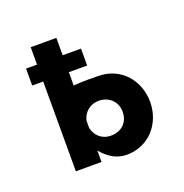

<svg xmlns="http://www.w3.org/2000/svg" viewBox="-65 -331 377 394"><g transform="rotate(-20 123.5 -133.5)"><path d="M40 0H96V-25C109 -9 127 4 150 4C198 4 232 -34 232 -82C232 -130 198 -168 150 -168C140 -168 118 -169 96 -167V-196H136V-233H96V-271H40V-233H16V-196H40ZM172 -82C172 -59 156 -44 133 -44C113 -44 100 -57 96 -74V-90C100 -108 115 -120 133 -120C155 -120 172 -105 172 -82Z"/></g></svg>

Font: Hussar Tani
Style: Dwa
Weight: 700
Foundry: Cannot Into Space Fonts
Version: Version 0.92